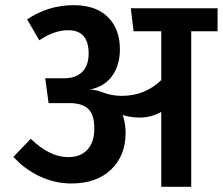

<svg xmlns="http://www.w3.org/2000/svg" viewBox="-20 -723 862 743"><path d="M822 -691V-602H720V0H604V-290Q565 -268 520 -268Q486 -268 455 -278Q466 -245 466 -208Q466 -121 410 -67Q354 -13 256 -13Q192 -13 133 -41Q74 -69 32 -116L99 -186Q172 -115 244 -115Q292 -115 318.5 -144Q345 -173 345 -226Q345 -280 321 -302Q297 -324 250 -324H168L155 -420H226Q274 -420 298.5 -445Q323 -470 323 -516Q323 -606 244 -606Q189 -606 132 -567L85 -648Q167 -703 265 -703Q351 -703 397.5 -657Q444 -611 444 -532Q444 -472 415 -430.5Q386 -389 328 -376Q351 -376 376 -366Q412 -352 451 -352Q541 -352 604 -413V-602H497L486 -691Z"/></svg>

Font: FiraGO Medium
Style: Regular
Weight: 500
Designer: bBox Type
Foundry: bBox Type GmbH
Version: Version 1.001;PS 001.001;hotconv 1.0.88;makeotf.lib2.5.64775